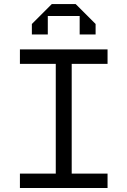

<svg xmlns="http://www.w3.org/2000/svg" viewBox="-20 -944 640 964"><path d="M80 -696V-623.5H260V-72.5H80V0H520V-72.5H340V-623.5H520V-696ZM140 -823.5V-771H220V-863.5H380V-771H460V-823.5L360 -923.5H240Z"/></svg>

Font: Kode Mono
Style: Regular
Weight: 400
Monospace: yes
Designer: Isa Ozler
Foundry: Kadena LLC
Version: Version 1.000;gftools[0.9.28]